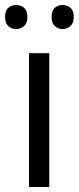

<svg xmlns="http://www.w3.org/2000/svg" viewBox="-30 -748 315 768"><path d="M167 0H85.9V-535.2H167ZM-9.8 -680.2Q-9.8 -705.6 3.2 -716.8Q16.1 -728 34.2 -728Q52.7 -728 66.2 -716.8Q79.6 -705.6 79.6 -680.2Q79.6 -655.8 66.2 -643.8Q52.7 -631.8 34.2 -631.8Q16.1 -631.8 3.2 -643.8Q-9.8 -655.8 -9.8 -680.2ZM176.3 -680.2Q176.3 -705.6 189.2 -716.8Q202.1 -728 220.2 -728Q238.3 -728 251.7 -716.8Q265.1 -705.6 265.1 -680.2Q265.1 -655.8 251.7 -643.8Q238.3 -631.8 220.2 -631.8Q202.1 -631.8 189.2 -643.8Q176.3 -655.8 176.3 -680.2Z"/></svg>

Font: Open Sans Y to K
Style: Regular
Weight: 400
Version: Version 1.10